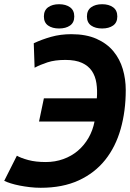

<svg xmlns="http://www.w3.org/2000/svg" viewBox="-32 -876 616 910"><path d="M176 -410H427Q430 -448 425 -481.5Q420 -515 403.5 -539.5Q387 -564 356.5 -578Q326 -592 278 -592Q228 -592 193 -580.5Q158 -569 132 -555L128 -671Q166 -689 210.5 -701.5Q255 -714 306 -714Q376 -714 425.5 -692Q475 -670 505.5 -633Q536 -596 550 -548.5Q564 -501 564 -449Q564 -350 540 -265Q516 -180 466.5 -118Q417 -56 341 -21Q265 14 161 14Q135 14 109.5 11Q84 8 61 3.5Q38 -1 19 -7Q0 -13 -12 -19L48 -138Q67 -127 102 -117.5Q137 -108 185 -108Q229 -108 268 -122Q307 -136 337 -161.5Q367 -187 387.5 -222.5Q408 -258 416 -300H153ZM176 -798Q176 -827 196 -841.5Q216 -856 248 -856Q280 -856 300 -841.5Q320 -827 320 -798Q320 -769 300 -755Q280 -741 248 -741Q216 -741 196 -755Q176 -769 176 -798ZM380 -798Q380 -827 400 -841.5Q420 -856 452 -856Q484 -856 504 -841.5Q524 -827 524 -798Q524 -769 504 -755Q484 -741 452 -741Q420 -741 400 -755Q380 -769 380 -798Z"/></svg>

Font: PT Sans
Style: Bold Italic
Weight: 700
Italic angle: -12°
Designer: A.Korolkova, O.Umpeleva, V.Yefimov
Foundry: ParaType Ltd
Version: Version 2.003W OFL